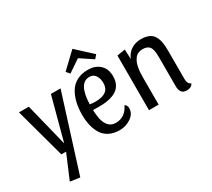

<svg xmlns="http://www.w3.org/2000/svg" viewBox="-168 -1048 1714 1551"><g transform="rotate(-30 689.0 -273.0)"><path d="M179.2 192.9 88.9 180.2 184.1 -44.9H140.1L13.2 -509.8H105L204.1 -109.9L311 -509.8H400.9Z M502.9 -605 643.6 -738.8 788.6 -605 760.7 -573.2 644.5 -650.9 529.8 -573.2ZM779.8 -133.8Q801.8 -123 801.8 -94.2Q801.8 -43.5 753.9 -10.7Q706.1 22 647.9 22Q594.2 22 554.2 2.4Q514.2 -17.1 490.7 -53Q467.3 -88.9 456.1 -134.8Q444.8 -180.7 444.8 -237.8Q444.8 -299.3 457 -350.6Q469.2 -401.9 494.4 -442.9Q519.5 -483.9 562.7 -506.8Q606 -529.8 663.6 -529.8Q734.9 -529.8 776.4 -490.7Q817.9 -451.7 817.9 -382.8Q817.9 -346.7 806.4 -319.3Q794.9 -292 775.4 -274.4Q755.9 -256.8 727.1 -245.8Q698.2 -234.9 666.7 -230.5Q635.3 -226.1 596.7 -226.1Q587.4 -226.1 566.9 -226.6Q546.4 -227.1 540.5 -227.1Q541.5 -202.6 543.7 -181.9Q545.9 -161.1 550.5 -139.6Q555.2 -118.2 563.5 -101.8Q571.8 -85.4 583.3 -72.3Q594.7 -59.1 612.1 -52Q629.4 -44.9 650.9 -44.9Q694.8 -44.9 727.8 -68.1Q760.7 -91.3 779.8 -133.8ZM647.9 -474.1Q546.9 -474.1 540.5 -279.8Q565.9 -275.9 594.7 -275.9Q722.7 -275.9 722.7 -375Q722.7 -417 703.6 -445.6Q684.6 -474.1 647.9 -474.1Z M931.6 -509.8 1007.3 -522 1011.2 -432.1Q1030.3 -479 1069.3 -504.4Q1108.4 -529.8 1159.7 -529.8Q1203.1 -529.8 1232.2 -517.3Q1261.2 -504.9 1277.1 -479.2Q1293 -453.6 1299.3 -421.1Q1305.7 -388.7 1305.7 -341.8V-74.2Q1305.7 -28.3 1336.4 -17.1Q1330.1 -1.5 1314.2 6.8Q1298.3 15.1 1278.3 15.1Q1215.3 15.1 1215.3 -59.1V-325.2Q1215.3 -350.6 1213.9 -367.7Q1212.4 -384.8 1207.8 -402.3Q1203.1 -419.9 1194.3 -430.2Q1185.5 -440.4 1170.2 -446.8Q1154.8 -453.1 1133.3 -453.1Q1109.4 -453.1 1090.8 -444.8Q1072.3 -436.5 1060.5 -420.9Q1048.8 -405.3 1040.8 -386.5Q1032.7 -367.7 1028.6 -342.8Q1024.4 -317.9 1022.9 -295.4Q1021.5 -272.9 1021.5 -246.1V0H931.6Z"/></g></svg>

Font: Sansita Light
Style: Regular
Weight: 300
Designer: Pablo Cosgaya
Foundry: Omnibus-Type
Version: Version 1.006;hotconv 1.0.109;makeotfexe 2.5.65596